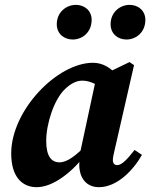

<svg xmlns="http://www.w3.org/2000/svg" viewBox="-20 -758 620 793"><path d="M131.3 15.1C199.4 15.1 279.1 -46.7 339.1 -127H342.8L336.6 -159.8C294 -115.5 257.6 -87.5 225.9 -87.5C192 -87.5 170.9 -112.9 170.9 -176.1C170.9 -246.9 203.2 -348.4 249.7 -391.2C274.3 -414.6 297.6 -424.9 319.6 -424.9C346.5 -424.9 373.3 -413.2 396.9 -396.5L464.7 -446.1C436.5 -479.2 403.4 -498.7 363.9 -498.7C216.3 -498.7 26.3 -302.6 26.3 -124.3C26.3 -21.3 76.9 15.1 131.3 15.1ZM388.7 15.1C463.6 15.1 530.9 -55.3 566.3 -118.3L535.8 -138.7C505.1 -99.3 482.9 -76.1 464.3 -76.1C452.8 -76.1 446.1 -83.3 446.1 -96.6C446.1 -106.9 449.1 -120.7 453.6 -139.3L533.6 -489L514.9 -501.6L383.7 -438.3L377.4 -436.6L306.1 -105.1L310.2 -103.6C308.2 -92.9 307.3 -85.5 307.3 -75.8C308.8 -17.2 340.9 15.1 388.7 15.1ZM280.6 -594.8C319.9 -594.8 358.5 -624.5 358.5 -676C358.5 -713.9 329.5 -737.9 293.5 -737.9C254.4 -737.9 214.5 -708.4 214.5 -658C214.5 -617.5 245.6 -594.8 280.6 -594.8ZM502.2 -594.8C541.8 -594.8 580.4 -624.5 580.4 -676C580.4 -713.9 551.4 -737.9 515.1 -737.9C476.6 -737.9 436.8 -708.4 436.8 -658C436.8 -617.5 467.8 -594.8 502.2 -594.8Z"/></svg>

Font: Source Serif 4 Variable
Style: Italic
Weight: 400
Italic angle: -12°
Designer: Frank Grießhammer
Foundry: Adobe Systems Incorporated
Version: Version 4.004;hotconv 1.0.116;makeotfexe 2.5.65601